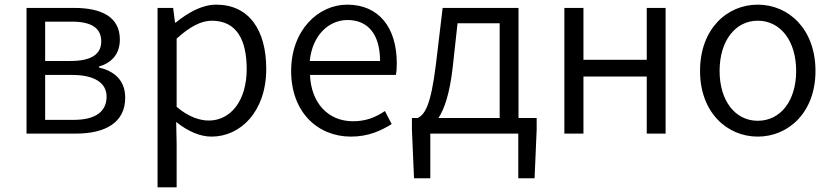

<svg xmlns="http://www.w3.org/2000/svg" viewBox="-20 -574 3577 825"><path d="M94 0H307C432 0 518 -47 518 -154C518 -233 466 -270 405 -284V-288C460 -304 495 -342 495 -404C495 -501 417 -540 298 -540H94ZM174 -312V-481H289C378 -481 415 -450 415 -396C415 -344 377 -312 283 -312ZM174 -59V-252H290C387 -252 438 -217 438 -159C438 -95 391 -59 297 -59Z M657 231H739V45L737 -50C787 -10 839 13 889 13C1013 13 1124 -94 1124 -278C1124 -445 1050 -554 909 -554C845 -554 785 -517 735 -477H732L724 -540H657ZM877 -56C840 -56 790 -71 739 -115V-408C794 -458 843 -485 890 -485C998 -485 1040 -401 1040 -277C1040 -141 971 -56 877 -56Z M1488 13C1562 13 1617 -12 1663 -41L1634 -97C1593 -69 1551 -53 1497 -53C1389 -53 1317 -132 1312 -252H1681C1684 -266 1685 -283 1685 -301C1685 -457 1607 -554 1472 -554C1348 -554 1231 -445 1231 -269C1231 -92 1345 13 1488 13ZM1311 -312C1322 -423 1393 -488 1473 -488C1561 -488 1613 -427 1613 -312Z M1829 0H2207V192H2277L2286 -16V-67H2208V-540H1882L1853 -297C1831 -120 1806 -83 1775 -67H1750V-16L1759 192H1829ZM1864 -67C1889 -105 1912 -170 1925 -283L1946 -474H2127V-67Z M2405 0H2487V-245H2759V0H2840V-540H2759V-317H2487V-540H2405Z M3236 13C3368 13 3484 -91 3484 -269C3484 -450 3368 -554 3236 -554C3104 -554 2988 -450 2988 -269C2988 -91 3104 13 3236 13ZM3236 -55C3139 -55 3072 -141 3072 -269C3072 -398 3139 -485 3236 -485C3334 -485 3401 -398 3401 -269C3401 -141 3334 -55 3236 -55Z"/></svg>

Font: Noto Sans KR DemiLight
Style: Regular
Weight: 350
Designer: Ryoko NISHIZUKA 西塚涼子 (kana, bopomofo & ideographs); Paul D. Hunt (Latin, Greek & Cyrillic); Sandoll Communications 산돌커뮤니
Foundry: Adobe
Version: Version 2.004;hotconv 1.0.118;makeotfexe 2.5.65603